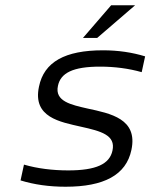

<svg xmlns="http://www.w3.org/2000/svg" viewBox="-20 -700 571 729"><path d="M287 -219C364 -202 420 -187 407 -128C396 -77 345 -53 239 -53C181 -53 122 -60 71 -75L58 -15C110 1 167 9 229 9C374 9 459 -35 479 -131C504 -249 400 -269 312 -288C251 -302 187 -315 200 -374C210 -423 257 -447 360 -447C415 -447 469 -440 518 -426L531 -486C482 -501 429 -509 371 -509C227 -509 147 -465 128 -371C103 -254 209 -237 287 -219ZM295 -556H349L493 -680H402Z"/></svg>

Font: LT Wave Text Light Italic
Style: Regular
Weight: 300
Designer: Daniel Lyons
Version: Version 2.5 (Glyphs App)